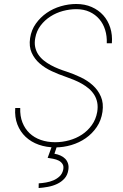

<svg xmlns="http://www.w3.org/2000/svg" viewBox="-20 -741 627 978"><path d="M475.1 -170.4Q479.5 -196.8 475.3 -218.5Q471.2 -240.2 460 -258.1Q448.7 -275.9 432.4 -289.8Q416 -303.7 396.5 -314.7Q377 -325.7 355.5 -334.5Q334 -343.3 313 -350.6Q278.3 -362.3 243.7 -378.4Q209 -394.5 182.4 -417.5Q155.8 -440.4 141.4 -472.2Q127 -503.9 133.3 -546.9Q139.6 -588.4 162.6 -620.6Q185.5 -652.8 218 -675.3Q250.5 -697.8 289.8 -709.2Q329.1 -720.7 368.2 -720.7Q412.1 -720.7 447 -705.3Q481.9 -689.9 505.9 -663.3Q529.8 -636.7 541.5 -600.1Q553.2 -563.5 549.8 -520.5H523.9Q525.4 -557.1 515.6 -588.6Q505.9 -620.1 485.8 -643.6Q465.8 -667 436.3 -680.7Q406.7 -694.3 368.7 -694.3Q335 -694.3 300.5 -685.1Q266.1 -675.8 237.1 -657.2Q208 -638.7 187 -611.1Q166 -583.5 159.7 -547.9Q154.8 -522.5 159.2 -501.5Q163.6 -480.5 174.8 -463.6Q186 -446.8 202.6 -433.3Q219.2 -419.9 238.5 -409.4Q257.8 -398.9 278.8 -390.6Q299.8 -382.3 319.8 -376Q355.5 -364.3 390.9 -347.4Q426.3 -330.6 453.1 -306.2Q480 -281.7 494.1 -248.5Q508.3 -215.3 502 -171.4Q495.6 -127.4 472.7 -93.8Q449.7 -60.1 416.7 -37.1Q383.8 -14.2 343.5 -2.2Q303.2 9.8 261.7 9.8Q216.3 9.8 177.5 -3.9Q138.7 -17.6 110.8 -43.7Q83 -69.8 68.6 -106.9Q54.2 -144 57.6 -190.9H83Q81.5 -149.9 94.2 -117.4Q106.9 -85 130.6 -62.5Q154.3 -40 187.7 -28.3Q221.2 -16.6 261.2 -16.6Q297.4 -16.6 332.8 -26.4Q368.2 -36.1 397.5 -55.4Q426.8 -74.7 447.5 -103.5Q468.3 -132.3 475.1 -170.4ZM270 4.4 257.3 42Q273.9 44.9 288.1 51.3Q302.2 57.6 312 67.6Q321.8 77.6 326.4 91.8Q331.1 106 328.1 124.5Q324.2 150.9 308.6 168.2Q293 185.5 271.2 195.8Q249.5 206.1 224.4 210.7Q199.2 215.3 176.8 216.8L177.2 192.9Q194.3 191.9 214.4 188.5Q234.4 185.1 252.2 177.5Q270 169.9 283.7 157Q297.4 144 301.8 124Q305.7 106 298.6 94.7Q291.5 83.5 279.1 77.1Q266.6 70.8 251.2 67.9Q235.8 64.9 222.7 63L244.1 4.4Z"/></svg>

Font: Roboto Mono Thin
Style: Italic
Weight: 250
Designer: Google
Version: Version 2.000985; 2015; ttfautohint (v1.3)